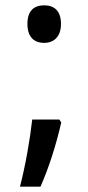

<svg xmlns="http://www.w3.org/2000/svg" viewBox="-20 -570 332 721"><path d="M146 -409C182 -409 209 -432 209 -480C209 -528 185 -550 146 -550C106 -550 83 -528 83 -480C83 -432 107 -409 146 -409ZM203 -121H101C93 -49 76 50 55 131H132C164 59 191 -27 210 -110Z"/></svg>

Font: Noto Sans Devanagari Condensed Medium
Style: Regular
Weight: 500
Width: 3
Designer: Jelle Bosma - Monotype Design Team
Foundry: Monotype Imaging Inc.
Version: Version 2.004